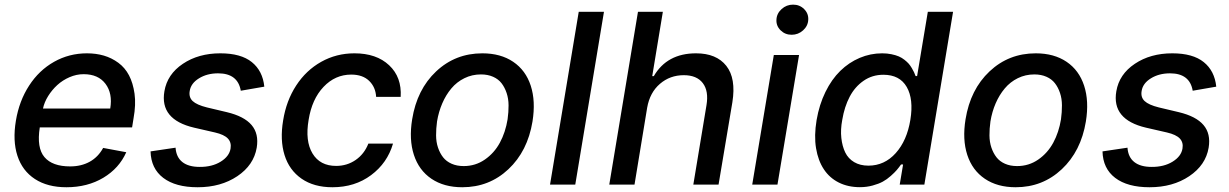

<svg xmlns="http://www.w3.org/2000/svg" viewBox="-20 -777 5171 808"><path d="M259.6 11Q180 11 127 -23.6Q73.9 -58.2 53.3 -121.6Q32.7 -185 46.9 -269.2Q60.7 -352.3 102.5 -416.7Q144.2 -481.2 207.6 -516.9Q271 -552.6 345.9 -552.6Q384.2 -552.6 417.1 -543Q449.9 -533.4 478 -512.8Q506 -492.2 522.9 -460Q539.8 -427.9 546.2 -382.6Q552.6 -337.4 541.9 -278.4L535.9 -240.8H147.4Q133.9 -154.8 167.1 -115.8Q200.3 -76.7 275.2 -76.7Q322.1 -76.7 357.6 -96.4Q393.1 -116.1 414.1 -154.5L511.4 -136.4Q481.5 -68.9 414.8 -28.9Q348 11 259.6 11ZM160.9 -320.3H443.9Q454.5 -383.5 424 -424.2Q393.5 -464.8 332 -464.8Q301.8 -464.8 272.7 -452.2Q243.6 -439.6 221.2 -419.2Q198.9 -398.8 182.7 -372.9Q166.5 -346.9 160.9 -320.3Z M1092.3 -412.3 993.3 -395.2Q980.8 -468.4 897.7 -468.4Q851.6 -468.4 817.5 -447.4Q783.4 -426.5 778.4 -394.2Q773.8 -367.9 790.8 -351.7Q807.9 -335.6 850.9 -324.9L934.7 -305Q1007.5 -287.6 1038.7 -250.9Q1070 -214.1 1060.4 -155.5Q1047.9 -82 978.7 -35.5Q909.4 11 811.8 11Q718.8 11 667.1 -28.4Q615.4 -67.8 613.6 -139.9L718.8 -155.5Q721.6 -115.4 747.5 -95Q773.4 -74.6 820.3 -74.6Q872.2 -74.2 908.6 -96.6Q945 -119 950.3 -152Q954.5 -177.6 938.9 -194.1Q923.3 -210.6 884.9 -219.5L796.9 -239.7Q651.3 -273.8 671.9 -393.1Q683.9 -464.5 749.6 -508.5Q815.3 -552.6 907.3 -552.6Q994 -552.6 1039.8 -515.6Q1085.6 -478.7 1092.3 -412.3Z M1378.9 11Q1301.1 11 1249.1 -25Q1197.1 -61.1 1177.4 -124.6Q1157.7 -188.2 1171.5 -270.2Q1184.7 -353 1226.4 -417.1Q1268.1 -481.2 1331.9 -516.9Q1395.6 -552.6 1471.6 -552.6Q1564.3 -552.6 1617.7 -502.3Q1671.2 -452.1 1666.2 -369.3H1562.9Q1560.7 -410.2 1533.6 -436.6Q1506.4 -463.1 1458.1 -463.1Q1390.6 -463.1 1341.6 -411.4Q1292.6 -359.7 1278.8 -272.7Q1263.5 -183.6 1295.1 -131.2Q1326.7 -78.8 1394.5 -78.8Q1440.3 -78.8 1476.6 -103.7Q1512.8 -128.6 1530.2 -172.6H1633.9Q1610.1 -90.9 1541.7 -40Q1473.4 11 1378.9 11Z M1925.4 11Q1848.4 11 1795.6 -24.7Q1742.9 -60.4 1721.8 -125.2Q1700.6 -190 1714.5 -274.9Q1734.7 -400.6 1815.5 -476.6Q1896.3 -552.6 2009.9 -552.6Q2087 -552.6 2139.7 -516.9Q2192.5 -481.2 2213.6 -416.2Q2234.7 -351.2 2220.9 -265.6Q2200.3 -140.6 2119.5 -64.8Q2038.7 11 1925.4 11ZM1931.5 -78.1Q1980.8 -78.1 2020.4 -105.5Q2060 -132.8 2083.6 -176.5Q2107.2 -220.2 2116.1 -274.9Q2120.4 -305.8 2120.2 -333.8Q2120 -361.9 2112 -385.7Q2104 -409.4 2090.6 -426.8Q2077.1 -444.2 2054.9 -454Q2032.7 -463.8 2003.9 -463.8Q1966.6 -463.8 1934.5 -448Q1902.3 -432.2 1879.4 -404.8Q1856.5 -377.5 1841.3 -342.2Q1826 -306.8 1819.2 -266Q1815 -235.1 1815.2 -207.2Q1815.3 -179.3 1823.3 -155.7Q1831.3 -132.1 1844.8 -114.9Q1858.3 -97.7 1880.5 -87.9Q1902.7 -78.1 1931.5 -78.1Z M2521.7 -727.3 2400.9 0H2294.7L2415.5 -727.3Z M2703.5 -323.9 2650.2 0H2544L2664.8 -727.3H2769.5L2724.8 -456.7H2731.5Q2787.3 -552.6 2909.1 -552.6Q2995 -552.6 3036.6 -499.8Q3078.1 -447.1 3062.1 -346.9L3003.9 0H2897.7L2953.1 -334.2Q2963.1 -393.8 2937.7 -427.2Q2912.3 -460.6 2857.6 -460.6Q2799.7 -460.6 2757.3 -424.2Q2714.8 -387.8 2703.5 -323.9Z M3145.6 0 3236.5 -545.5H3342.7L3251.8 0ZM3311.4 -630.7Q3284.1 -630.7 3265.1 -649.3Q3246.1 -668 3247.5 -693.9Q3248.6 -720.2 3269.2 -738.8Q3289.8 -757.5 3317.5 -757.5Q3345.2 -757.5 3364 -738.8Q3382.8 -720.2 3381.4 -693.9Q3380.3 -668 3359.7 -649.3Q3339.1 -630.7 3311.4 -630.7Z M3598.7 10.7Q3549 10.7 3510.1 -8.7Q3471.2 -28.1 3447.1 -64.5Q3422.9 -100.9 3414.2 -153.2Q3405.5 -205.6 3416.5 -271.7Q3427.6 -336.6 3453.7 -389.9Q3479.8 -443.2 3516.2 -478.7Q3552.6 -514.2 3597.8 -533.4Q3643.1 -552.6 3692.5 -552.6Q3713.4 -552.6 3731.5 -548.8Q3749.6 -545.1 3762.4 -539.6Q3775.2 -534.1 3786.2 -525.4Q3797.2 -516.7 3804 -509.1Q3810.7 -501.4 3817.1 -490.6Q3823.5 -479.8 3826.5 -473.2Q3829.5 -466.6 3833.1 -457H3839.5L3884.6 -727.3H3990.8L3870 0H3766.3L3780.5 -84.9H3772Q3762.4 -71.4 3753.7 -61.3Q3745 -51.1 3728.7 -36.6Q3712.4 -22 3695.1 -12.6Q3677.9 -3.2 3652.5 3.7Q3627.1 10.7 3598.7 10.7ZM3634.6 -79.9Q3702.1 -79.9 3749.5 -132.6Q3796.9 -185.4 3811.1 -272.7Q3825.3 -359.7 3795.8 -411Q3766.3 -462.4 3697.4 -462.4Q3650.9 -462.4 3614.3 -437.1Q3577.8 -411.9 3555.8 -370Q3533.7 -328.1 3524.5 -272.7Q3516.7 -231.5 3520.6 -196.4Q3524.5 -161.2 3537.1 -135.3Q3549.7 -109.4 3574.8 -94.6Q3599.8 -79.9 3634.6 -79.9Z M4254.3 11Q4177.2 11 4124.5 -24.7Q4071.7 -60.4 4050.6 -125.2Q4029.5 -190 4043.3 -274.9Q4063.6 -400.6 4144.4 -476.6Q4225.1 -552.6 4338.8 -552.6Q4415.8 -552.6 4468.6 -516.9Q4521.3 -481.2 4542.4 -416.2Q4563.6 -351.2 4549.7 -265.6Q4529.1 -140.6 4448.3 -64.8Q4367.5 11 4254.3 11ZM4260.3 -78.1Q4309.7 -78.1 4349.3 -105.5Q4388.8 -132.8 4412.5 -176.5Q4436.1 -220.2 4445 -274.9Q4449.2 -305.8 4449 -333.8Q4448.9 -361.9 4440.9 -385.7Q4432.9 -409.4 4419.4 -426.8Q4405.9 -444.2 4383.7 -454Q4361.5 -463.8 4332.7 -463.8Q4295.5 -463.8 4263.3 -448Q4231.2 -432.2 4208.3 -404.8Q4185.4 -377.5 4170.1 -342.2Q4154.8 -306.8 4148.1 -266Q4143.8 -235.1 4144 -207.2Q4144.2 -179.3 4152.2 -155.7Q4160.2 -132.1 4173.7 -114.9Q4187.1 -97.7 4209.3 -87.9Q4231.5 -78.1 4260.3 -78.1Z M5098.4 -412.3 4999.3 -395.2Q4986.9 -468.4 4903.8 -468.4Q4857.6 -468.4 4823.5 -447.4Q4789.4 -426.5 4784.4 -394.2Q4779.8 -367.9 4796.9 -351.7Q4813.9 -335.6 4856.9 -324.9L4940.7 -305Q5013.5 -287.6 5044.7 -250.9Q5076 -214.1 5066.4 -155.5Q5054 -82 4984.7 -35.5Q4915.5 11 4817.8 11Q4724.8 11 4673.1 -28.4Q4621.4 -67.8 4619.7 -139.9L4724.8 -155.5Q4727.6 -115.4 4753.6 -95Q4779.5 -74.6 4826.3 -74.6Q4878.2 -74.2 4914.6 -96.6Q4951 -119 4956.3 -152Q4960.6 -177.6 4945 -194.1Q4929.3 -210.6 4891 -219.5L4802.9 -239.7Q4657.3 -273.8 4677.9 -393.1Q4690 -464.5 4755.7 -508.5Q4821.4 -552.6 4913.4 -552.6Q5000 -552.6 5045.8 -515.6Q5091.6 -478.7 5098.4 -412.3Z"/></svg>

Font: Karasuma Gothic
Style: Medium Italic
Weight: 500
Italic angle: 9.39998°
Designer: Rasmus Andersson / Ryoko Nishizuka
Foundry: Genbu
Version: Version 1.00